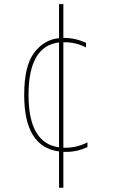

<svg xmlns="http://www.w3.org/2000/svg" viewBox="-20 -710 540 910"><path d="M291 -9.8Q343.8 -9.8 394.5 -35.2V-12.7Q342.8 10.7 291 9.8H280.3V179.7H259.8V7.8Q94.7 -13.7 94.7 -259.8Q94.7 -398.4 142.1 -460.4Q189.5 -522.5 259.8 -529.3V-690.4H280.3V-530.3H283.2Q337.9 -530.3 387.7 -506.8V-485.4Q336.9 -510.7 283.2 -509.8H280.3V-9.8ZM259.8 -11.7V-508.8Q115.2 -492.2 115.2 -259.8Q115.2 -31.2 259.8 -11.7Z"/></svg>

Font: Mgen+ 1m thin
Style: Regular
Weight: 100
Designer: [Source Han Sans]
Ryoko NISHIZUKA  (kana & ideographs); Paul D. Hunt (Latin, Greek & Cyrillic); Wenlong ZHANG  (bopomofo
Version: Version 1.059.20150602